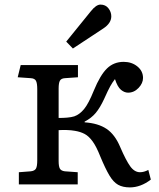

<svg xmlns="http://www.w3.org/2000/svg" viewBox="-20 -802 691 835"><path d="M545 13Q514 13 493.5 1.5Q473 -10 455.5 -39.5Q438 -69 416 -122Q399 -165 382.5 -187.5Q366 -210 348 -219.5Q330 -229 306 -233Q290 -236 270 -236.5Q250 -237 235 -236V-102Q235 -78 240.5 -68.5Q246 -59 262 -57L318 -53V0H62V-53L114 -57Q131 -59 136.5 -69Q142 -79 142 -105V-414Q142 -440 136.5 -450.5Q131 -461 114 -462L57 -466L70 -519H319V-466L262 -462Q246 -461 240.5 -451Q235 -441 235 -417V-289Q255 -289 272.5 -290.5Q290 -292 303 -296Q326 -304 345.5 -327.5Q365 -351 388 -408Q416 -476 445.5 -504.5Q475 -533 518 -533Q553 -533 577.5 -513Q602 -493 602 -463Q602 -440 582.5 -419.5Q563 -399 537 -399Q521 -399 506 -411.5Q491 -424 480 -458Q469 -444 459.5 -427Q450 -410 433 -372Q415 -333 396 -310.5Q377 -288 348 -273V-270Q407 -266 443.5 -241.5Q480 -217 503 -162Q528 -104 546.5 -78.5Q565 -53 589 -53Q606 -53 625 -63L636 -21Q614 -4 591 4.5Q568 13 545 13ZM297 -591 268 -621 375 -753Q398 -782 417 -782Q439 -782 451.5 -766Q464 -750 464 -731Q464 -701 429 -678Z"/></svg>

Font: Literata 7pt
Style: Regular
Weight: 400
Designer: Latin by Veronika Burian and Jose Scaglione. Greek by Irene Vlachou. Cyrillic by Vera Evstafieva.
Foundry: TypeTogether
Version: Version 3.002